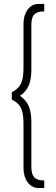

<svg xmlns="http://www.w3.org/2000/svg" viewBox="-20 -750 283 977"><path d="M174.3 206.5H205.1V168.5C156.2 168.5 139.6 146 139.6 100.6V-120.1C139.6 -176.8 133.8 -227.1 81.5 -262.2C133.8 -297.9 139.6 -347.7 139.6 -404.3V-622.1C139.6 -673.3 156.2 -691.9 205.1 -691.9V-730H174.3C131.3 -730 99.6 -686.5 99.6 -629.9V-416C99.6 -348.1 95.2 -309.1 40 -280.8V-243.7C93.8 -216.3 99.6 -180.2 99.6 -108.4V106.9C99.6 163.1 131.3 206.5 174.3 206.5Z"/></svg>

Font: Now Light
Style: Regular
Weight: 300
Designer: Alfredo Marco Pradil
Foundry: Alfredo Marco Pradil
Version: Version 1.200;hotconv 1.0.109;makeotfexe 2.5.65596